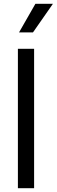

<svg xmlns="http://www.w3.org/2000/svg" viewBox="-20 -999 301 1019"><path d="M75 0V-740H161V0ZM81 -827 168 -979H261L155 -827Z"/></svg>

Font: Liter
Style: Regular
Weight: 400
Designer: Anton Skugarov
Foundry: skugi
Version: Version 1.004; ttfautohint (v1.8.4.7-5d5b)